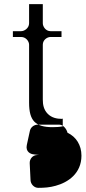

<svg xmlns="http://www.w3.org/2000/svg" viewBox="-20 -640 412 924"><path d="M233 -28C150 -28 120 -59 120 -146V-425C120 -441 105 -462 82 -462H42V-490H82C98 -490 120 -505 120 -528V-620H186V-528C186 -512 200 -490 223 -490H276V-462H223C207 -462 186 -448 186 -425V-161C186 -137 190 -112 210 -92C229 -73 254 -68 277 -68C279 -68 279 -69 282 -69V-32C267 -29 251 -28 233 -28ZM305 -1C300 -21 283 -40 266 -40H161C144 -40 128 -28 124 -11L109 58C102 91 128 102 143 103C153 104 161 105 169 106H160C136 106 122 126 123 146L127 228C128 246 144 264 164 264C194 264 220 262 248 254C307 238 372 195 372 109C372 58 346 18 305 -1Z"/></svg>

Font: Asimov Print
Style: E
Weight: 500
Designer: Google
Version: Version 2.000980; 2014